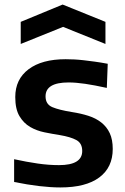

<svg xmlns="http://www.w3.org/2000/svg" viewBox="-20 -812 551 843"><path d="M71 -716 255 -792 443 -716V-619L257 -694L71 -619ZM245 11Q203 11 152 5Q101 -1 42 -13V-113Q97 -101 145.5 -94Q194 -87 239 -87Q341 -87 341 -149Q341 -183 315.5 -197Q290 -211 242 -219Q210 -224 175.5 -231Q141 -238 112.5 -254.5Q84 -271 65.5 -302Q47 -333 47 -386Q47 -464 105.5 -508Q164 -552 268 -552Q287 -552 306.5 -551Q326 -550 347.5 -547.5Q369 -545 395 -541.5Q421 -538 453 -532L449 -426Q395 -438 354 -444Q313 -450 281 -450Q180 -450 180 -389Q180 -354 210 -341.5Q240 -329 296 -320Q335 -314 368 -303.5Q401 -293 425 -274Q449 -255 462 -227Q475 -199 475 -158Q475 -77 416 -33Q357 11 245 11Z"/></svg>

Font: Encode Sans Normal
Style: SemiBold
Weight: 600
Designer: Pablo Impallari, Andres Torresi
Foundry: Pablo Impallari, Andres Torresi
Version: Version 1.000; ttfautohint (v1.00) -l 8 -r 50 -G 200 -x 14 -